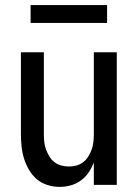

<svg xmlns="http://www.w3.org/2000/svg" viewBox="-20 -725 540 753"><path d="M214 8Q190 8 166 0.5Q142 -7 124 -22.5Q106 -38 93.5 -59.5Q81 -81 74 -104Q67 -127 64.5 -151.5Q62 -176 62 -200V-520H152V-200Q152 -185 153.5 -169.5Q155 -154 160 -140Q165 -126 173 -112.5Q181 -99 193 -89.5Q205 -80 220 -76Q235 -72 250 -72Q265 -72 280 -76Q295 -80 307 -89.5Q319 -99 327 -112.5Q335 -126 340 -140Q345 -154 346.5 -169.5Q348 -185 348 -200V-520H438V0H348V-88Q340 -67 327.5 -48.5Q315 -30 297 -17Q279 -4 257.5 2Q236 8 214 8ZM100 -635V-705H400V-635Z"/></svg>

Font: Iosevka Term Medium
Style: Regular
Weight: 500
Monospace: yes
Designer: Belleve Invis
Foundry: Belleve Invis
Version: Version 26.3.1